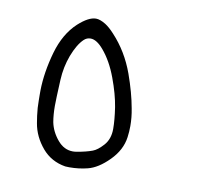

<svg xmlns="http://www.w3.org/2000/svg" viewBox="-60 -352 619 589"><g transform="rotate(10 250.0 -57.5)"><path d="M194.3 125Q166.5 125 146.5 101.1Q125.5 76.2 119.6 46.9Q115.7 23.9 115.7 -2.9Q115.7 -23.9 118.7 -84.5Q120.6 -125 134.3 -161.6Q148.9 -199.7 167.5 -217.3Q176.3 -225.6 188 -225.6Q207 -225.6 228.5 -200.2Q255.9 -168 273.9 -119.4Q292 -70.8 298.3 -31.2Q304.2 7.8 304.2 35.6Q304.2 67.4 286.1 87.4Q269 106.4 254.4 111.8Q234.9 119.1 205.6 124Q199.7 125 194.3 125ZM191.9 174.8Q221.7 174.8 248.5 168Q280.3 160.2 313.5 126.7Q346.7 93.3 352.1 52.7Q354.5 35.2 354.5 17.6Q354.5 -9.3 349.1 -36.6Q340.8 -83.5 320.8 -139.6Q297.4 -204.6 252.9 -252.4Q237.3 -269.5 224.1 -277.8Q206.5 -288.6 193.8 -288.6Q170.9 -288.6 139.2 -259.8Q100.6 -224.1 83 -162.6Q64.9 -98.6 64 -42Q64 -35.2 64 -28.3Q64 -21.5 64.2 -11Q64.5 -0.5 64.9 12.2Q66.9 37.1 70.8 58.6Q77.6 99.6 106.9 134.3Q134.8 167 179.2 174.3Q185.5 174.8 191.9 174.8Z"/></g></svg>

Font: NaikaiFont
Style: ExtraLight
Weight: 200
Version: Version 1.89